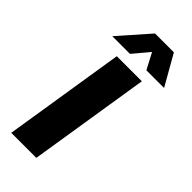

<svg xmlns="http://www.w3.org/2000/svg" viewBox="-293 -996 1051 1051"><g transform="rotate(45 232.5 -470.5)"><path d="M47 0 159 -705H353L241 0ZM64 -765 219 -941H365L465 -765H328L279 -858L201 -765Z"/></g></svg>

Font: Nunito Sans 6pt Black
Style: Italic
Weight: 900
Italic angle: -9°
Version: Version 3.101;gftools[0.9.27]